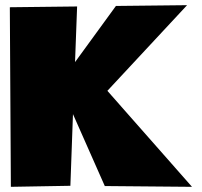

<svg xmlns="http://www.w3.org/2000/svg" viewBox="-20 -752 779 742"><path d="M262 -311 252 -34 22 -30 18 -724 278 -727 270 -512 428 -729 703 -732 395 -401 722 -30 385 -33Z"/></svg>

Font: LONDON PRESLEY
Style: Regular
Weight: 400
Version: Version 001.000